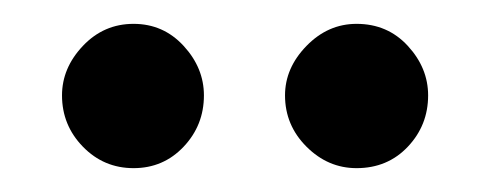

<svg xmlns="http://www.w3.org/2000/svg" viewBox="-20 -701 411 161"><path d="M32 -621Q32 -644 49.5 -662.5Q67 -681 92 -681Q117 -681 134 -662.5Q151 -644 151 -621Q151 -596 134 -578Q117 -560 92 -560Q67 -560 49.5 -578Q32 -596 32 -621ZM219 -621Q219 -644 237 -662.5Q255 -681 279 -681Q305 -681 322 -662.5Q339 -644 339 -621Q339 -596 322 -578Q305 -560 279 -560Q255 -560 237 -578Q219 -596 219 -621Z"/></svg>

Font: Mukta Malar SemiBold
Style: Regular
Weight: 600
Designer: Aadarsh Rajan, Girish Dalvi, Yashodeep Gholap
Foundry: Ek Type
Version: Version 2.538;PS 1.000;hotconv 16.6.51;makeotf.lib2.5.65220;